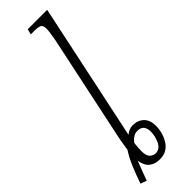

<svg xmlns="http://www.w3.org/2000/svg" viewBox="-284 -762 796 796"><g transform="rotate(-45 114.5 -363.5)"><path d="M-12 23Q1 -15 16 -51Q31 -87 49 -114Q52 -133 55 -152Q58 -171 63 -193L159 -647Q162 -663 164.5 -680.5Q167 -698 167 -705Q167 -725 158 -730.5Q149 -736 122 -736H104L110 -760H224L96 -155Q104 -162 114 -166.5Q124 -171 136 -171Q166 -171 184.5 -153Q203 -135 203 -102Q203 -59 181 -25Q159 9 117 9Q88 9 70 -5.5Q52 -20 47 -52Q39 -32 31 -10.5Q23 11 15 33ZM122 -21Q146 -21 158.5 -46.5Q171 -72 171 -99Q171 -141 133 -141Q109 -141 89 -114Q86 -90 86 -68Q86 -42 97 -31.5Q108 -21 122 -21Z"/></g></svg>

Font: Noto Serif ExtraCondensed ExtraLight
Style: Italic
Weight: 200
Width: 2
Italic angle: -12°
Designer: Monotype Design Team
Foundry: Monotype Imaging Inc.
Version: Version 2.014; ttfautohint (v1.8.4.7-5d5b)